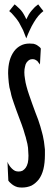

<svg xmlns="http://www.w3.org/2000/svg" viewBox="-20 -840 238 866"><path d="M182.6 -141.6Q182.6 -154.3 182.6 -166Q181.6 -177.7 179.7 -190.4Q178.7 -202.1 175.8 -214.8Q173.8 -227.5 169.9 -241.2Q166 -254.9 162.1 -269.5Q157.2 -284.2 152.3 -299.8Q146.5 -315.4 139.6 -333Q133.8 -350.6 126 -370.1Q126 -370.1 126 -370.1Q126 -370.1 126 -370.1Q118.2 -391.6 111.3 -412.1Q104.5 -431.6 99.6 -450.2Q94.7 -467.8 92.8 -483.4Q89.8 -500 89.8 -513.7Q89.8 -513.7 89.8 -513.7Q89.8 -513.7 89.8 -513.7Q89.8 -528.3 92.8 -539.1Q94.7 -550.8 99.6 -557.6Q105.5 -565.4 111.3 -569.3Q118.2 -573.2 126 -573.2Q126 -573.2 126 -573.2Q126 -573.2 126 -573.2Q131.8 -573.2 137.7 -571.3Q142.6 -568.4 147.5 -565.4Q151.4 -561.5 154.3 -556.6Q158.2 -552.7 160.2 -548.8Q160.2 -548.8 162.1 -585Q164.1 -621.1 164.1 -621.1Q164.1 -621.1 164.1 -621.1Q164.1 -621.1 164.1 -621.1Q162.1 -625 157.2 -628.9Q152.3 -632.8 146.5 -636.7Q139.6 -640.6 130.9 -642.6Q123 -643.6 113.3 -643.6Q113.3 -643.6 113.3 -643.6Q113.3 -643.6 113.3 -643.6Q90.8 -643.6 74.2 -634.8Q56.6 -626 43.9 -609.4Q30.3 -590.8 23.4 -566.4Q16.6 -541 16.6 -509.8Q16.6 -509.8 16.6 -509.8Q16.6 -509.8 16.6 -509.8Q16.6 -499 17.6 -489.3Q18.6 -478.5 19.5 -467.8Q20.5 -457 22.5 -446.3Q25.4 -435.5 28.3 -423.8Q30.3 -412.1 34.2 -399.4Q38.1 -386.7 43 -373Q47.9 -358.4 53.7 -342.8Q59.6 -327.1 66.4 -308.6Q66.4 -308.6 66.4 -308.6Q66.4 -308.6 66.4 -308.6Q72.3 -293.9 77.1 -280.3Q82 -266.6 85.9 -254.9Q89.8 -243.2 92.8 -231.4Q96.7 -220.7 98.6 -210.9Q101.6 -201.2 103.5 -191.4Q105.5 -182.6 106.4 -173.8Q106.4 -165 107.4 -156.2Q108.4 -147.5 108.4 -137.7Q108.4 -137.7 108.4 -137.7Q108.4 -137.7 108.4 -137.7Q108.4 -119.1 105.5 -105.5Q101.6 -90.8 95.7 -83Q89.8 -75.2 82 -70.3Q74.2 -66.4 64.5 -66.4Q64.5 -66.4 64.5 -66.4Q64.5 -66.4 64.5 -66.4Q54.7 -66.4 47.9 -69.3Q40 -73.2 33.2 -80.1Q26.4 -86.9 21.5 -94.7Q16.6 -101.6 13.7 -110.4Q13.7 -110.4 15.6 -67.4Q17.6 -25.4 17.6 -25.4Q17.6 -25.4 17.6 -25.4Q17.6 -25.4 17.6 -25.4Q21.5 -19.5 27.3 -14.6Q33.2 -8.8 41 -3.9Q48.8 1 58.6 3.9Q67.4 5.9 79.1 5.9Q79.1 5.9 79.1 5.9Q79.1 5.9 79.1 5.9Q102.5 5.9 122.1 -2.9Q140.6 -12.7 155.3 -31.2Q168.9 -49.8 175.8 -77.1Q182.6 -105.5 182.6 -141.6Q182.6 -141.6 182.6 -141.6Q182.6 -141.6 182.6 -141.6ZM152.3 -820.3Q152.3 -820.3 152.3 -820.3Q152.3 -820.3 152.3 -820.3Q144.5 -814.5 137.7 -808.6Q130.9 -801.8 124 -793.9Q117.2 -786.1 110.4 -775.4Q104.5 -765.6 98.6 -752.9Q98.6 -752.9 98.6 -752.9Q98.6 -752.9 98.6 -752.9Q93.8 -764.6 87.9 -774.4Q82 -785.2 75.2 -793Q68.4 -800.8 60.5 -807.6Q53.7 -814.5 45.9 -820.3Q45.9 -820.3 33.2 -804.7Q21.5 -790 21.5 -790Q21.5 -790 21.5 -790Q21.5 -790 21.5 -790Q32.2 -782.2 43 -768.6Q54.7 -755.9 65.4 -739.3Q75.2 -721.7 84 -704.1Q91.8 -685.5 98.6 -667Q98.6 -667 98.6 -667Q98.6 -667 98.6 -667Q105.5 -685.5 114.3 -704.1Q122.1 -721.7 132.8 -739.3Q142.6 -755.9 153.3 -768.6Q165 -782.2 175.8 -790Q175.8 -790 164.1 -804.7Q152.3 -820.3 152.3 -820.3Z"/></svg>

Font: AgendaMediumCondGoodkids
Style: AgendaMediumCondGoodkids
Weight: 500
Designer: ""
Version: ""